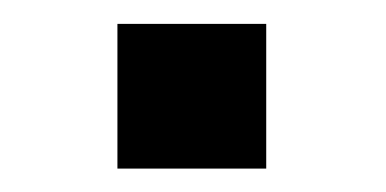

<svg xmlns="http://www.w3.org/2000/svg" viewBox="-20 -144 330 164"><path d="M80.3 -123.6V0H207.4V-123.6Z"/></svg>

Font: RA Gorm Semi Bold
Style: Regular
Weight: 600
Designer: Rasmus Andersson
Foundry: rsms
Version: Version 3.000;hotconv 1.0.109;makeotfexe 2.5.65596